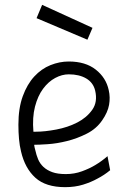

<svg xmlns="http://www.w3.org/2000/svg" viewBox="-20 -763 547 793"><path d="M252 -44Q287 -44 318.5 -55.5Q350 -67 373 -81Q400 -97 424 -118L435 -60Q411 -40 382 -25Q357 -11 323.5 -0.5Q290 10 249 10Q169 10 126 -29Q83 -68 67 -137Q61 -161 58.5 -189Q56 -217 56 -248Q56 -316 74 -365.5Q92 -415 121.5 -447Q151 -479 188.5 -494Q226 -509 264 -509Q333 -509 375.5 -475.5Q418 -442 429 -391Q436 -361 430.5 -330Q425 -299 402 -266Q378 -231 338.5 -211Q299 -191 257 -180.5Q215 -170 177.5 -167.5Q140 -165 121 -165Q122 -159 123 -153.5Q124 -148 126 -142Q130 -123 137.5 -105Q145 -87 159.5 -73.5Q174 -60 196 -52Q218 -44 252 -44ZM128 -219Q165 -219 212.5 -228Q260 -237 299 -257Q338 -277 361 -309.5Q384 -342 373 -389Q365 -422 336 -439Q307 -456 264 -456Q236 -456 208 -441Q180 -426 158 -396.5Q136 -367 124.5 -322.5Q113 -278 118 -219ZM362 -648 341 -599 131 -688 154 -743Z"/></svg>

Font: Panefresco 250wt
Style: Regular
Weight: 300
Version: Version 1.000